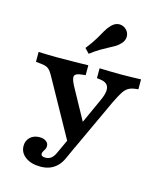

<svg xmlns="http://www.w3.org/2000/svg" viewBox="-126 -773 903 1060"><g transform="rotate(15 325.0 -243.0)"><path d="M324 38.9 138.3 -295.8Q126.6 -317.8 117.4 -330.2Q108.2 -342.7 95.5 -348.9Q82.9 -355.1 60.6 -357.1L32.3 -359.9V-416.4Q51.1 -415.6 81.2 -414.8Q111.3 -413.9 133.8 -413.9H135.4H136.4Q162.1 -413.9 197 -414.4Q232 -414.8 264.7 -415.2Q297.5 -415.6 316.5 -416.4V-359.9L293 -357.1Q260.4 -353.8 254.8 -339.3Q249.2 -324.7 269.6 -285.9L380.5 -83.6L350.4 -68.8L430.4 -244.8Q448 -282.1 449.5 -305.7Q451 -329.3 438.4 -342Q425.8 -354.6 401.1 -357.5L380.9 -359.9V-416.4Q408.8 -415.6 439.7 -414.8Q470.6 -413.9 501.3 -413.9Q531.9 -413.9 561.5 -414.8Q591.1 -415.6 617.8 -416.4V-359.9L598.5 -357.5Q575.7 -354.7 560.3 -345Q544.9 -335.3 531.3 -313.7Q517.6 -292.1 498.7 -252.9L363.3 38.9ZM204.9 192.7Q152.1 192.7 119.2 168.6Q86.2 144.4 86.2 105.6Q86.2 75.3 106.8 56Q127.4 36.7 159.5 36.7Q183.1 36.7 197.3 47.1Q211.6 57.4 211.6 74.4Q211.6 84.8 207.2 92.7Q202.8 100.6 198.4 107.3Q194 114 194 121.7Q194 137.8 218.8 137.8Q237.6 137.8 250.9 128Q264.1 118.3 274.3 96.6L335 -34.7L387.7 -15.5L330.1 111.1Q317.7 138.8 299.5 156.7Q281.4 174.6 258.1 183.7Q234.9 192.7 204.9 192.7ZM301.9 -478 276.5 -504.6Q307.9 -544.7 324.4 -572.9Q340.9 -601 352.6 -621.8Q364.3 -642.5 381 -659.3Q401.5 -679.5 425.2 -679.2Q448.8 -678.8 465.9 -660.8Q480.9 -645 480.7 -622.3Q480.5 -599.6 460.3 -579.4Q446.7 -565.9 431.7 -557Q416.6 -548.1 397.9 -538.6Q379.3 -529.2 355.8 -515.2Q332.3 -501.2 301.9 -478Z"/></g></svg>

Font: Playfair 5pt SemiExpanded Light
Style: Regular
Weight: 300
Width: 6
Designer: Claus Eggers Sørensen
Foundry: Claus Eggers Sørensen
Version: Version 2.203